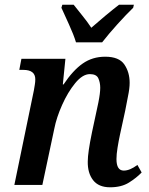

<svg xmlns="http://www.w3.org/2000/svg" viewBox="-20 -786 635 816"><path d="M448 10Q496 10 528 -10Q560 -30 582 -53L564 -85Q532 -61 506 -61Q475 -61 475 -110Q475 -130 479.5 -158Q484 -186 490 -214L512 -315Q517 -344 524 -377Q531 -410 531 -434Q531 -479 508.5 -512Q486 -545 427 -545Q373 -545 331.5 -516Q290 -487 250 -427H247L258 -536H71L62 -489H79Q130 -489 130 -449Q130 -438 128 -426Q126 -414 124 -402L41 0H160L211 -240Q220 -286 244 -340Q268 -394 299.5 -432.5Q331 -471 362 -471Q390 -471 398 -453Q406 -435 406 -413Q406 -390 398 -350Q390 -310 386 -294L371 -224Q353 -137 353 -100Q352 -51 375.5 -20.5Q399 10 448 10ZM303 -606H414Q442 -642 479.5 -683.5Q517 -725 546 -753L549 -766H486Q460 -746 427 -718.5Q394 -691 368 -668Q351 -694 330.5 -719Q310 -744 293 -766H245L241 -753Q253 -726 273 -682.5Q293 -639 303 -606Z"/></svg>

Font: Noto Serif SemiCondensed Semi
Style: Italic
Weight: 600
Width: 4
Italic angle: -12°
Designer: Monotype Design Team
Foundry: Monotype Imaging Inc.
Version: Version 1.901